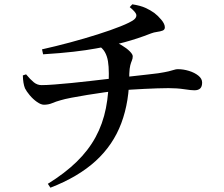

<svg xmlns="http://www.w3.org/2000/svg" viewBox="-20 -811 1040 891"><path d="M202 42Q281 -7 335.5 -60Q390 -113 423.5 -174.5Q457 -236 471.5 -309Q486 -382 485 -470Q485 -503 481 -527Q477 -551 466.5 -569.5Q456 -588 435 -601L497 -622Q523 -614 545.5 -600.5Q568 -587 582 -573Q596 -559 596 -550Q596 -539 592 -530Q588 -521 584.5 -507.5Q581 -494 580 -469Q581 -341 543 -239.5Q505 -138 424 -64Q343 10 214 60ZM184 -325Q170 -325 151.5 -338Q133 -351 118 -369Q103 -387 96 -401Q87 -423 86 -461L101 -466Q121 -442 137 -429Q153 -416 173 -416Q197 -416 234 -419Q271 -422 313.5 -426Q356 -430 397 -435Q438 -440 470.5 -443.5Q503 -447 520 -449Q560 -454 596.5 -457.5Q633 -461 663.5 -465Q694 -469 714 -471Q746 -476 762.5 -480Q779 -484 788 -487Q797 -490 805 -490Q831 -490 857 -482Q883 -474 900.5 -460Q918 -446 918 -428Q918 -409 909 -400.5Q900 -392 882 -392Q867 -392 834.5 -397Q802 -402 762 -402Q738 -402 709.5 -401Q681 -400 649.5 -398.5Q618 -397 587.5 -395Q557 -393 531 -390Q503 -388 464.5 -382.5Q426 -377 385.5 -370.5Q345 -364 311.5 -357.5Q278 -351 262 -346Q240 -340 222.5 -332.5Q205 -325 184 -325ZM175 -582Q238 -596 305 -614Q372 -632 433.5 -651.5Q495 -671 540 -689Q585 -707 602 -720Q615 -731 612.5 -743Q610 -755 582 -778L594 -791Q632 -785 655 -774.5Q678 -764 696 -751Q712 -739 728.5 -719.5Q745 -700 745 -684Q745 -673 734.5 -669Q724 -665 709 -663Q694 -661 681 -656Q648 -643 617.5 -633Q587 -623 557.5 -615Q528 -607 494 -599Q468 -594 425 -586Q382 -578 321.5 -571Q261 -564 180 -559Z"/></svg>

Font: Noto Serif HK ExtraLight SemiBold
Style: Regular
Weight: 600
Version: Version 2.002-H1;hotconv 1.1.0;makeotfexe 2.6.0